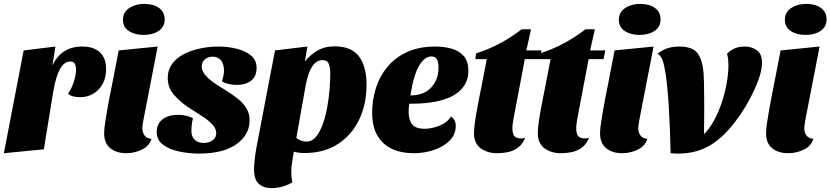

<svg xmlns="http://www.w3.org/2000/svg" viewBox="-23 -770 4282 990"><path d="M-3 20 99 -510 263 -530 247 -432Q293 -530 401 -530Q461 -530 492.5 -500Q524 -470 524 -414Q524 -350 486 -309.5Q448 -269 389 -269Q372 -269 354.5 -273Q337 -277 328 -288Q345 -310 357 -346Q369 -382 369 -411Q369 -428 363 -440.5Q357 -453 339 -453Q277 -453 251 -294L203 0Z M718 -590Q672 -590 641.5 -610Q611 -630 611 -668Q611 -707 643.5 -728.5Q676 -750 722 -750Q768 -750 797 -729Q826 -708 826 -670Q826 -631 795 -610.5Q764 -590 718 -590ZM628 20Q578 20 546 -5.5Q514 -31 514 -83Q514 -102 518.5 -133Q523 -164 529 -198.5Q535 -233 541 -264Q547 -295 551 -314L589 -510L790 -530L716 -149Q715 -141 713 -129Q711 -117 711 -107Q711 -88 722 -72Q733 -56 758 -54Q746 -16 707.5 2Q669 20 628 20Z M1007 22Q953 22 902 11.5Q851 1 818 -23.5Q785 -48 785 -90Q786 -133 816 -155.5Q846 -178 895 -178Q915 -178 936 -173.5Q957 -169 972 -160Q967 -141 965.5 -125.5Q964 -110 964 -90Q965 -65 981.5 -49Q998 -33 1026 -33Q1056 -33 1074 -47Q1092 -61 1092 -83Q1092 -108 1070 -130.5Q1048 -153 1014.5 -174Q981 -195 946 -218Q903 -247 872 -283.5Q841 -320 842 -372Q843 -412 865.5 -442Q888 -472 926 -491.5Q964 -511 1010.5 -520.5Q1057 -530 1104 -530Q1151 -530 1196.5 -519Q1242 -508 1271.5 -483.5Q1301 -459 1300 -417Q1299 -374 1270.5 -353Q1242 -332 1198 -332Q1179 -332 1158 -336.5Q1137 -341 1121 -351Q1131 -376 1132 -406Q1132 -438 1117.5 -457.5Q1103 -477 1074 -478Q1052 -478 1035 -465Q1018 -452 1017 -428Q1017 -405 1034.5 -384Q1052 -363 1080 -343.5Q1108 -324 1140 -305Q1174 -284 1202.5 -261.5Q1231 -239 1248 -211Q1265 -183 1264 -146Q1262 -73 1195.5 -26Q1129 21 1007 22Z M1378 200Q1336 200 1311.5 178Q1287 156 1287 105Q1287 85 1290 55Q1293 25 1299 -8L1395 -510L1562 -530L1549 -453Q1574 -485 1612 -508Q1650 -531 1702 -531Q1790 -531 1828.5 -478.5Q1867 -426 1867 -333Q1867 -233 1829 -153.5Q1791 -74 1719.5 -27.5Q1648 19 1548 19Q1531 19 1519 17.5Q1507 16 1492 12Q1488 36 1483.5 63.5Q1479 91 1479 118Q1479 148 1485 170Q1462 184 1433.5 192Q1405 200 1378 200ZM1557 -40Q1586 -40 1606.5 -65Q1627 -90 1641.5 -130.5Q1656 -171 1664.5 -218.5Q1673 -266 1676.5 -312Q1680 -358 1680 -393Q1680 -420 1672.5 -440Q1665 -460 1640 -460Q1614 -460 1596.5 -440Q1579 -420 1569 -390.5Q1559 -361 1554 -335L1505 -59Q1516 -49 1530.5 -44.5Q1545 -40 1557 -40Z M2109 20Q2047 20 1999 -2Q1951 -24 1923.5 -70Q1896 -116 1896 -189Q1896 -254 1915 -315Q1934 -376 1974 -424.5Q2014 -473 2075.5 -501.5Q2137 -530 2222 -530Q2266 -530 2304.5 -519.5Q2343 -509 2367.5 -482Q2392 -455 2392 -404Q2392 -331 2329.5 -287Q2267 -243 2138 -236Q2126 -236 2113 -235.5Q2100 -235 2087 -235Q2084 -214 2084 -193Q2084 -151 2102.5 -128.5Q2121 -106 2166 -106Q2204 -106 2243.5 -122Q2283 -138 2302 -169Q2327 -154 2327 -121Q2327 -77 2296 -45.5Q2265 -14 2215.5 3Q2166 20 2109 20ZM2093 -278Q2163 -278 2201 -319.5Q2239 -361 2238 -425Q2238 -449 2230 -464Q2222 -479 2201 -479Q2167 -479 2138.5 -432Q2110 -385 2093 -278Z M2540 20Q2490 20 2455.5 -5.5Q2421 -31 2421 -83Q2421 -102 2425 -133.5Q2429 -165 2435.5 -199.5Q2442 -234 2448 -265.5Q2454 -297 2458 -316L2487 -465H2428L2432 -495Q2553 -532 2667 -619H2715L2691 -510H2769L2760 -465H2683L2625 -159Q2623 -146 2621 -133.5Q2619 -121 2619 -109Q2619 -72 2637 -62Q2655 -52 2685 -59Q2671 -25 2647 -8Q2623 9 2595.5 14.5Q2568 20 2540 20Z M2869 20Q2819 20 2784.5 -5.5Q2750 -31 2750 -83Q2750 -102 2754 -133.5Q2758 -165 2764.5 -199.5Q2771 -234 2777 -265.5Q2783 -297 2787 -316L2816 -465H2757L2761 -495Q2882 -532 2996 -619H3044L3020 -510H3098L3089 -465H3012L2954 -159Q2952 -146 2950 -133.5Q2948 -121 2948 -109Q2948 -72 2966 -62Q2984 -52 3014 -59Q3000 -25 2976 -8Q2952 9 2924.5 14.5Q2897 20 2869 20Z M3275 -590Q3229 -590 3198.5 -610Q3168 -630 3168 -668Q3168 -707 3200.5 -728.5Q3233 -750 3279 -750Q3325 -750 3354 -729Q3383 -708 3383 -670Q3383 -631 3352 -610.5Q3321 -590 3275 -590ZM3185 20Q3135 20 3103 -5.5Q3071 -31 3071 -83Q3071 -102 3075.5 -133Q3080 -164 3086 -198.5Q3092 -233 3098 -264Q3104 -295 3108 -314L3146 -510L3347 -530L3273 -149Q3272 -141 3270 -129Q3268 -117 3268 -107Q3268 -88 3279 -72Q3290 -56 3315 -54Q3303 -16 3264.5 2Q3226 20 3185 20Z M3474 22Q3464 22 3454.5 21.5Q3445 21 3435 20Q3432 -102 3426 -209Q3420 -316 3409 -390Q3402 -436 3393.5 -459Q3385 -482 3368 -493Q3394 -514 3421.5 -522Q3449 -530 3479 -530Q3549 -530 3574.5 -494.5Q3600 -459 3605 -390Q3606 -370 3607 -342Q3608 -314 3608 -254Q3608 -222 3608 -179.5Q3608 -137 3607 -78Q3636 -107 3659.5 -150.5Q3683 -194 3699.5 -244Q3716 -294 3724.5 -343.5Q3733 -393 3733 -436Q3733 -449 3731.5 -463.5Q3730 -478 3726 -493Q3741 -510 3764 -520Q3787 -530 3817 -530Q3852 -530 3879 -511.5Q3906 -493 3906 -446Q3906 -409 3888.5 -360.5Q3871 -312 3844 -261.5Q3817 -211 3786 -167Q3716 -68 3642.5 -23Q3569 22 3474 22Z M4131 -590Q4085 -590 4054.5 -610Q4024 -630 4024 -668Q4024 -707 4056.5 -728.5Q4089 -750 4135 -750Q4181 -750 4210 -729Q4239 -708 4239 -670Q4239 -631 4208 -610.5Q4177 -590 4131 -590ZM4041 20Q3991 20 3959 -5.5Q3927 -31 3927 -83Q3927 -102 3931.5 -133Q3936 -164 3942 -198.5Q3948 -233 3954 -264Q3960 -295 3964 -314L4002 -510L4203 -530L4129 -149Q4128 -141 4126 -129Q4124 -117 4124 -107Q4124 -88 4135 -72Q4146 -56 4171 -54Q4159 -16 4120.5 2Q4082 20 4041 20Z"/></svg>

Font: Sansita Swashed ExtraBold
Style: Regular
Weight: 800
Designer: Pablo Cosgaya
Foundry: Omnibus-Type
Version: Version 1.003; ttfautohint (v1.8.3)